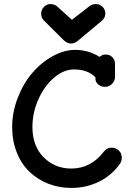

<svg xmlns="http://www.w3.org/2000/svg" viewBox="-20 -922 641 948"><path d="M331.1 -707Q311 -707 293 -725.1L196.8 -820.8Q183.1 -834.5 183.1 -855Q183.1 -873.5 196.8 -887.7Q210.4 -901.9 229 -901.9Q248.5 -901.9 262.2 -890.1L335 -824.2L423.8 -893.1Q436.5 -901.9 453.1 -901.9Q472.2 -901.9 486.1 -888.4Q500 -875 500 -855Q500 -833.5 481.9 -818.8L362.8 -719.2Q347.2 -707 331.1 -707ZM332 5.9Q272 5.9 219.2 -14.6Q166.5 -35.2 126.5 -73Q86.4 -110.8 63.2 -168.2Q40 -225.6 40 -294.9Q40 -367.7 67.4 -438.5Q94.7 -509.3 138.4 -560.8Q182.1 -612.3 239 -644Q295.9 -675.8 352.1 -675.8Q415 -675.8 472.2 -641.1Q483.9 -652.8 502 -652.8Q522 -652.8 534.9 -639.4Q547.9 -626 547.9 -606.9V-543Q547.9 -522.5 533.2 -507.8Q518.6 -493.2 498 -493.2Q478.5 -493.2 464.8 -505.1Q451.2 -517.1 451.2 -533.2V-540Q414.1 -579.1 345.2 -579.1Q294.9 -579.1 247.1 -538.6Q199.2 -498 169.7 -431.9Q140.1 -365.7 140.1 -294.9Q140.1 -200.7 195.6 -145.3Q251 -89.8 332 -89.8Q428.7 -89.8 492.2 -172.9Q507.3 -192.9 530.8 -192.9Q551.3 -192.9 566.2 -179.4Q581.1 -166 581.1 -143.1Q581.1 -126 571.8 -112.8Q530.8 -55.2 468.3 -24.7Q405.8 5.9 332 5.9Z"/></svg>

Font: Comic Neue
Style: Bold
Weight: 700
Designer: Craig Rozynski
Foundry: Craig Rozynski
Version: Version 2.003;hotconv 1.0.109;makeotfexe 2.5.65596